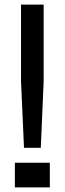

<svg xmlns="http://www.w3.org/2000/svg" viewBox="-20 -820 283 840"><path d="M85 -173.5 72 -464.5V-800H171V-464.5L158.5 -173.5ZM45 0V-108H198V0Z"/></svg>

Font: Big Shoulders Stencil Text Thin SemiBold
Style: Regular
Weight: 600
Version: Version 2.001